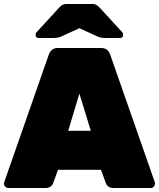

<svg xmlns="http://www.w3.org/2000/svg" viewBox="-20 -940 795 960"><path d="M531 -667 754 -29Q755 -26 755 -22Q755 -13 748.5 -6.5Q742 0 733 0H548Q518 0 509 -25L485 -91H270L246 -25Q237 0 207 0H22Q13 0 6.5 -6.5Q0 -13 0 -22Q0 -26 1 -29L224 -667Q228 -680 239 -690Q250 -700 269 -700H486Q505 -700 516 -690Q527 -680 531 -667ZM377 -472 321 -286H434ZM479 -901 591 -779Q596 -774 596 -766Q596 -750 580 -750H509Q483 -750 469 -757L377 -799L285 -757Q271 -750 245 -750H174Q158 -750 158 -766Q158 -774 163 -779L275 -901Q285 -912 293 -916Q301 -920 312 -920H442Q453 -920 461 -916Q469 -912 479 -901Z"/></svg>

Font: Rubik
Style: Regular
Weight: 900
Designer: Hubert & Fischer
Foundry: Hubert & Fischer
Version: Version 1.100